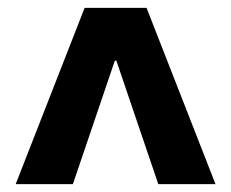

<svg xmlns="http://www.w3.org/2000/svg" viewBox="-20 -750 590 490"><path d="M20 -280 196 -730H354L530 -280H384L277 -595H273L166 -280Z"/></svg>

Font: M PLUS Code Latin SemiExpanded
Style: Bold
Weight: 700
Width: 6
Designer: Coji Morishita
Foundry: UNDERFOREST DESIGN
Version: Version 1.002; ttfautohint (v1.8.3)